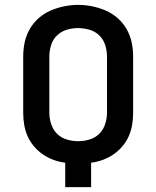

<svg xmlns="http://www.w3.org/2000/svg" viewBox="-20 -766 640 786"><path d="M247 0V-100Q222 -103 199 -111.5Q176 -120 155.5 -134Q135 -148 119 -167Q103 -186 93 -208.5Q83 -231 79 -255.5Q75 -280 75 -304V-535Q75 -564 81 -592.5Q87 -621 101.5 -646.5Q116 -672 138 -691.5Q160 -711 186.5 -722.5Q213 -734 242 -740Q271 -746 300 -746Q329 -746 358 -740Q387 -734 413.5 -722.5Q440 -711 462 -691.5Q484 -672 498.5 -646.5Q513 -621 519 -592.5Q525 -564 525 -535V-304Q525 -280 521 -255.5Q517 -231 507 -208.5Q497 -186 481 -167Q465 -148 444.5 -134Q424 -120 401 -111.5Q378 -103 353 -100V0ZM300 -188Q324 -188 347 -195Q370 -202 386.5 -218.5Q403 -235 410.5 -258Q418 -281 418 -304V-535Q418 -559 410.5 -582Q403 -605 386 -621.5Q369 -638 345.5 -644.5Q322 -651 299 -651Q275 -651 252.5 -644Q230 -637 213 -620.5Q196 -604 189 -581Q182 -558 182 -535V-304Q182 -281 189.5 -258Q197 -235 213.5 -218.5Q230 -202 253 -195Q276 -188 300 -188Z"/></svg>

Font: Zed Mono Semibold Extended
Style: Regular
Weight: 600
Width: 7
Monospace: yes
Designer: Belleve Invis
Foundry: Belleve Invis
Version: Version 1.0.0; ttfautohint (v1.8.4)